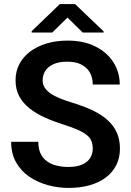

<svg xmlns="http://www.w3.org/2000/svg" viewBox="-20 -922 650 952"><path d="M439.9 -184.6Q439.9 -205.1 433.8 -221.4Q427.7 -237.8 411.9 -251.2Q396 -264.6 367.4 -277.6Q338.9 -290.5 293.9 -304.7Q244.1 -320.3 201.2 -339.8Q158.2 -359.4 125.7 -385.3Q93.3 -411.1 75.2 -445.1Q57.1 -479 57.1 -523.9Q57.1 -567.9 75.9 -604Q94.7 -640.1 129.4 -666.3Q164.1 -692.4 211.2 -706.5Q258.3 -720.7 315.4 -720.7Q394.5 -720.7 452.4 -691.9Q510.3 -663.1 542 -613.8Q573.7 -564.5 573.7 -502.9H439.9Q439.9 -536.1 426 -561.5Q412.1 -586.9 384 -601.6Q356 -616.2 313.5 -616.2Q272.5 -616.2 245.4 -604Q218.3 -591.8 204.8 -570.8Q191.4 -549.8 191.4 -523.9Q191.4 -504.4 200.7 -489Q210 -473.6 228.5 -460.2Q247.1 -446.8 274.7 -435.3Q302.2 -423.8 338.9 -412.6Q397.5 -395 441.7 -373.5Q485.8 -352.1 515.4 -324.7Q544.9 -297.4 559.8 -263.2Q574.7 -229 574.7 -185.5Q574.7 -139.6 556.6 -103.5Q538.6 -67.4 504.9 -42Q471.2 -16.6 424.1 -3.4Q377 9.8 318.8 9.8Q267.1 9.8 216.6 -4.2Q166 -18.1 125 -46.1Q84 -74.2 59.6 -117.4Q35.2 -160.6 35.2 -218.8H169.9Q169.9 -185.1 180.9 -161.4Q191.9 -137.7 212.2 -122.8Q232.4 -107.9 259.8 -101.1Q287.1 -94.2 318.8 -94.2Q359.9 -94.2 386.5 -105.7Q413.1 -117.2 426.5 -137.7Q439.9 -158.2 439.9 -184.6ZM352.1 -901.9 493.7 -766.6V-760.7H390.1L314.5 -835L239.3 -760.7H137.2V-767.6L276.9 -901.9Z"/></svg>

Font: Roboto SemiBold
Style: Regular
Weight: 600
Designer: Christian Robertson
Foundry: Google
Version: Version 3.009; 2024